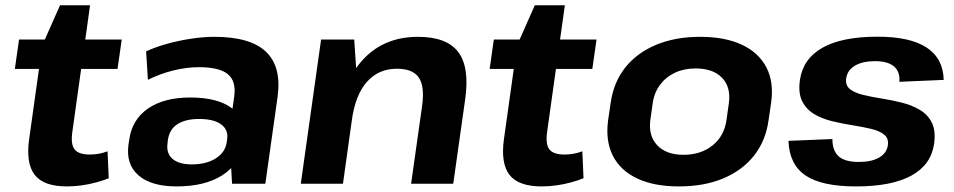

<svg xmlns="http://www.w3.org/2000/svg" viewBox="-20 -688 3572 719"><path d="M230.4 10.1Q143.9 10.1 110.2 -32.9Q76.6 -75.9 89.1 -166.4L138.4 -518.4L204.8 -668.4H317.3L251.1 -195.8Q244.1 -148.4 259.1 -128.8Q274.1 -109.3 316.5 -109.3Q332 -109.3 348.9 -112.1Q365.7 -114.9 382.7 -121.4L387.2 -20.5Q366 -11.8 339.3 -4.7Q312.7 2.5 284.8 6.3Q256.9 10.1 230.4 10.1ZM51.3 -540H435.9L420.1 -429.8H35.6Z M838.2 -194.1 856.9 -324.7Q865.4 -383 833.9 -409.7Q802.4 -436.4 725.9 -436.4Q678.4 -436.4 629.1 -424.2Q579.9 -412 533.8 -389.1L527.2 -495.7Q561.4 -511.6 605.4 -523.9Q649.4 -536.1 695.8 -543.1Q742.3 -550.1 782.9 -550.1Q917.5 -550.1 976.3 -494Q1035 -437.9 1019.4 -324.7L973.6 0H849ZM641.3 10.1Q546.5 10.1 498.8 -31.2Q451.1 -72.5 461.1 -146.1L464.1 -165.7Q474.6 -240.3 534.3 -281.6Q593.9 -322.9 692.3 -322.9Q795.1 -322.9 848.2 -282.9Q901.3 -242.8 890.8 -169.2L887.9 -148.1Q877.9 -73.5 812.5 -31.7Q747.1 10.1 641.3 10.1ZM697.8 -72.4Q752.7 -72.4 788.1 -94.9Q823.5 -117.4 829 -155L830.5 -165.8Q835.9 -201.9 808.2 -222.2Q780.4 -242.5 725.5 -242.5Q675.5 -242.5 645 -223.4Q614.5 -204.3 608.5 -162.9L607.6 -153Q601.6 -114.5 625.7 -93.4Q649.7 -72.4 697.8 -72.4Z M1560.8 -291.9Q1570.8 -365 1548.2 -397.8Q1525.7 -430.6 1466.2 -430.6Q1397.8 -430.6 1354.4 -381.9Q1311.1 -333.2 1297.7 -239.3L1228.9 -157.3L1239.4 -227.4Q1263 -384 1341.4 -467Q1419.9 -550.1 1545.2 -550.1Q1653.1 -550.1 1696.2 -493Q1739.3 -435.9 1721.7 -314L1677.3 0H1519.5ZM1182.4 -540H1306.5L1317.3 -378.6L1264.3 0H1106.4Z M2008.4 10.1Q1921.9 10.1 1888.2 -32.9Q1854.6 -75.9 1867.1 -166.4L1916.4 -518.4L1982.8 -668.4H2095.3L2029.1 -195.8Q2022.1 -148.4 2037.1 -128.8Q2052.1 -109.3 2094.5 -109.3Q2110 -109.3 2126.9 -112.1Q2143.7 -114.9 2160.7 -121.4L2165.2 -20.5Q2144 -11.8 2117.3 -4.7Q2090.7 2.5 2062.8 6.3Q2034.9 10.1 2008.4 10.1ZM1829.3 -540H2213.9L2198.1 -429.8H1813.6Z M2522.6 10.1Q2429.6 10.1 2366.5 -19.5Q2303.4 -49.1 2275.2 -104.5Q2247 -159.9 2257.1 -236.6L2266.9 -303.4Q2277.9 -380.1 2321.6 -435.3Q2365.4 -490.4 2437.3 -520.3Q2509.1 -550.1 2601.6 -550.1Q2695.1 -550.1 2758.3 -520.5Q2821.4 -490.9 2850.1 -435.5Q2878.7 -380.1 2867.7 -303.4L2857.9 -236.6Q2847.3 -159.9 2803.1 -104.5Q2758.9 -49.1 2687.5 -19.5Q2616.1 10.1 2522.6 10.1ZM2539.4 -108.3Q2604.8 -108.3 2648.7 -143.7Q2692.6 -179.2 2700.6 -239.2L2709.4 -300.8Q2717.8 -361.3 2684.1 -396.5Q2650.3 -431.7 2584.9 -431.7Q2541.8 -431.7 2507.5 -415.6Q2473.3 -399.5 2451.5 -370.2Q2429.7 -341 2424.2 -300.8L2415.4 -239.2Q2407.5 -179.7 2441.2 -144Q2474.9 -108.3 2539.4 -108.3Z M3186 10.1Q3057.1 10.1 2996.5 -30.9Q2935.8 -72 2932.7 -160.6L3097.2 -167.3Q3097.2 -123.1 3120.9 -102.3Q3144.6 -81.5 3196 -81.5Q3243.4 -81.5 3272.1 -98Q3300.7 -114.6 3304.7 -143.7Q3308.6 -169.9 3290.8 -184Q3273 -198.2 3241.5 -205.6Q3209.9 -213 3172.1 -219Q3134.3 -225 3096.8 -234Q3059.2 -243 3029.5 -260.5Q2999.7 -278.1 2984.2 -308.6Q2968.6 -339.2 2975.6 -388.7Q2987.2 -468.4 3060.4 -509.5Q3133.6 -550.6 3266 -550.6Q3387.9 -550.6 3449.9 -510Q3511.9 -469.5 3514 -388.8L3348 -381.7Q3351 -419.3 3327.7 -439.2Q3304.5 -459 3257 -459Q3210.2 -459 3181.7 -442.2Q3153.3 -425.4 3148.9 -394.9Q3144.9 -368.6 3162.7 -354.5Q3180.5 -340.4 3212.1 -332.7Q3243.6 -325 3281.4 -319.1Q3319.2 -313.1 3356.5 -303.8Q3393.8 -294.5 3423.9 -277Q3453.9 -259.4 3469.4 -228.9Q3484.9 -198.4 3477.9 -148.8Q3466.4 -70.6 3392.6 -30.2Q3318.9 10.1 3186 10.1Z"/></svg>

Font: Pathway Extreme 8pt Thin
Style: Italic
Weight: 100
Italic angle: -8°
Designer: Eduardo Rodriguez Tunni
Foundry: Eduardo Rodriguez Tunni
Version: Version 1.000